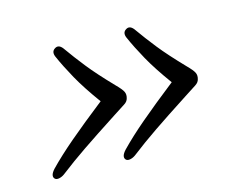

<svg xmlns="http://www.w3.org/2000/svg" viewBox="-60 -496 640 514"><g transform="rotate(-15 260.0 -239.0)"><path d="M474 -228Q472 -219.5 463 -213.8Q454 -208 430 -192.5Q369 -153 331.2 -127.2Q293.5 -101.5 258.5 -74.5Q251.5 -69.5 243.8 -68Q236 -66.5 232 -70.5Q223.5 -79.5 238.5 -96Q266.5 -125 306.5 -159Q346.5 -193 404.5 -238.5Q371 -284.5 351.2 -320Q331.5 -355.5 318.5 -385Q312 -400 323 -407Q334 -414.5 344.5 -401.5Q366 -371 389.8 -341.2Q413.5 -311.5 453.5 -270Q469.5 -254 473.2 -246Q477 -238 474 -228ZM277 -228Q275 -219.5 266 -213.8Q257 -208 233 -192.5Q172 -153 134.2 -127.2Q96.5 -101.5 61.5 -74.5Q54.5 -69.5 46.8 -68Q39 -66.5 35 -70.5Q26.5 -79.5 41.5 -96Q69.5 -125 109.5 -159Q149.5 -193 207.5 -238.5Q174 -284.5 154.2 -320Q134.5 -355.5 121.5 -385Q115 -400 126 -407Q137 -414.5 147.5 -401.5Q169 -371 192.8 -341.2Q216.5 -311.5 256.5 -270Q272.5 -254 276.2 -246Q280 -238 277 -228Z"/></g></svg>

Font: Fraunces 9pt Soft Light
Style: Italic
Weight: 300
Italic angle: -16°
Version: Version 1.000;[0bf87f6ff]